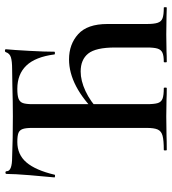

<svg xmlns="http://www.w3.org/2000/svg" viewBox="21 -715 694 776"><g transform="rotate(-90 368.0 -327.0)"><path d="M150 -12Q189 -12 207.5 -17Q226 -22 232.5 -36.5Q239 -51 239 -81V-544Q239 -570 234.5 -582.5Q230 -595 218.5 -599.5Q207 -604 182 -604Q131 -604 99.5 -567Q68 -530 50 -454Q50 -451 44.5 -451.5Q39 -452 39 -454Q43 -493 48 -554.5Q53 -616 53 -647Q53 -652 58.5 -652Q64 -652 64 -647Q64 -625 120 -625Q194 -622 286 -622Q344 -622 410 -624L476 -625Q509 -625 524.5 -630Q540 -635 545 -650Q546 -654 551.5 -654Q557 -654 557 -650Q554 -620 550.5 -556.5Q547 -493 547 -454Q547 -452 541.5 -452Q536 -452 536 -454Q526 -531 491 -567.5Q456 -604 397 -604Q370 -604 357 -599Q344 -594 339.5 -581.5Q335 -569 335 -542V-81Q335 -50 339.5 -36Q344 -22 357.5 -17Q371 -12 400 -12Q402 -12 402 -6Q402 0 400 0Q371 0 354 -1L286 -2L208 -1Q187 0 150 0Q148 0 148 -6Q148 -12 150 -12ZM506 -12Q531 -12 543 -17.5Q555 -23 559.5 -37Q564 -51 564 -81V-209Q564 -287 539.5 -317.5Q515 -348 467 -348Q430 -348 388 -328.5Q346 -309 306 -271L296 -280Q408 -395 516 -395Q577 -395 618 -358Q659 -321 659 -240V-81Q659 -51 664 -36.5Q669 -22 682.5 -17Q696 -12 725 -12Q727 -12 727 -6Q727 0 725 0Q704 0 690 -1L616 -2L548 -1Q532 0 506 0Q504 0 504 -6Q504 -12 506 -12Z"/></g></svg>

Font: Cormorant Garamond SemiBold
Style: Regular
Weight: 600
Designer: Christian Thalmann (Catharsis Fonts)
Foundry: Catharsis Fonts
Version: Version 4.000